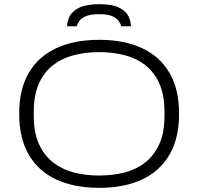

<svg xmlns="http://www.w3.org/2000/svg" viewBox="-20 -889 951 921"><path d="M456 12Q336 12 250 -28Q164 -68 118 -147Q72 -226 72 -343Q72 -461 118 -539.5Q164 -618 250 -658Q336 -698 456 -698Q576 -698 661.5 -658Q747 -618 793 -539.5Q839 -461 839 -343Q839 -226 793 -147Q747 -68 661.5 -28Q576 12 456 12ZM456 -47Q523 -47 580.5 -62.5Q638 -78 680 -112.5Q722 -147 745.5 -201Q769 -255 769 -332V-354Q769 -431 745.5 -485.5Q722 -540 680 -574Q638 -608 580.5 -623.5Q523 -639 456 -639Q388 -639 331 -623.5Q274 -608 231.5 -574Q189 -540 165.5 -485.5Q142 -431 142 -354V-332Q142 -255 165.5 -201Q189 -147 231.5 -112.5Q274 -78 331 -62.5Q388 -47 456 -47ZM302 -763Q302 -788 315 -812.5Q328 -837 362 -853Q396 -869 456 -869Q517 -869 550 -853Q583 -837 595.5 -812.5Q608 -788 608 -763H562Q559 -774 550 -787.5Q541 -801 519.5 -811Q498 -821 456 -821Q414 -821 391.5 -811Q369 -801 360 -787.5Q351 -774 348 -763Z"/></svg>

Font: Archivo SemiExpanded ExtraLight
Style: Regular
Weight: 250
Width: 6
Designer: Hector Gatti
Foundry: Omnibus-Type
Version: Version 2.001